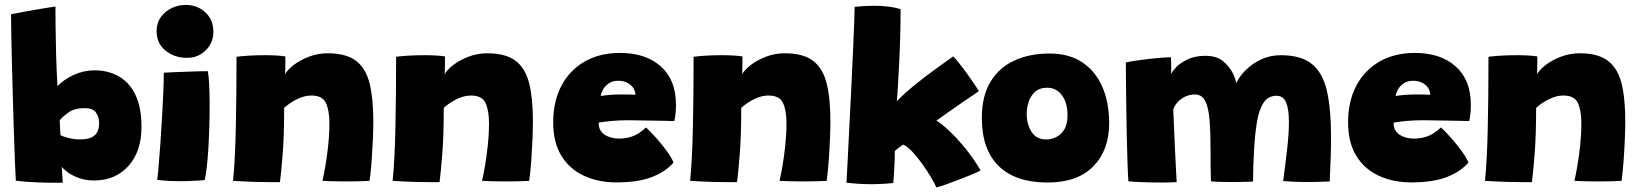

<svg xmlns="http://www.w3.org/2000/svg" viewBox="-20 -752 6838 800"><path d="M46 1Q44.5 -19.5 42.5 -70.8Q40.5 -122 38.2 -191.2Q36 -260.5 33.8 -336.8Q31.5 -413 29.8 -484.2Q28 -555.5 27 -610.8Q26 -666 26 -692.5Q33 -694 83.5 -703.5Q134 -713 211 -725Q211 -696.5 211.5 -643.5Q212 -590.5 213.8 -525Q215.5 -459.5 219.5 -393Q246 -421 287.5 -440Q329 -459 374 -459Q430.5 -459 474.8 -434Q519 -409 544.2 -357Q569.5 -305 569.5 -223.5Q569.5 -121 515.2 -60.5Q461 0 371.5 0Q337.5 0 309.8 -10Q282 -20 263.2 -33.5Q244.5 -47 237.5 -57Q238 -47.5 238.8 -32.5Q239.5 -17.5 240.5 -5.2Q241.5 7 241.5 9.5Q186 10 135.5 8Q85 6 46 1ZM232 -189Q243.5 -182.5 267 -176.8Q290.5 -171 312 -171Q355 -171 374 -187.8Q393 -204.5 393 -239.5Q393 -265 379.8 -283.2Q366.5 -301.5 334.5 -301.5Q290.5 -301.5 265 -283.2Q239.5 -265 229 -250.5Q229 -245 229.5 -232.5Q230 -220 230.8 -207.2Q231.5 -194.5 232 -189Z M759.5 -511Q707 -511 669.8 -541Q632.5 -571 632.5 -622Q632.5 -656 650 -680.5Q667.5 -705 695.2 -718.2Q723 -731.5 753.5 -731.5Q802.5 -731.5 835.8 -700.5Q869 -669.5 869 -620Q869 -573.5 837.2 -542.2Q805.5 -511 759.5 -511ZM832.5 -1.5Q823.5 -1 793.8 1Q764 3 730.5 3Q707.5 3 683.2 1.8Q659 0.5 635 -2.5Q637 -15.5 640.5 -55Q644 -94.5 647.8 -148.2Q651.5 -202 655 -259.5Q658.5 -317 660.5 -367.5Q662.5 -418 662.5 -449Q675.5 -450 699.8 -451Q724 -452 752 -453Q780 -454 805.5 -454.8Q831 -455.5 846 -455.5Q849.5 -438.5 851.5 -399.8Q853.5 -361 853.5 -313.5Q853.5 -268.5 852 -220.2Q850.5 -172 847.8 -127.8Q845 -83.5 841 -50Q837 -16.5 832.5 -1.5Z M1146.5 7Q1127.5 7 1099.8 6.8Q1072 6.5 1043 6Q1021 5 991.2 3.8Q961.5 2.5 951 1.5Q959.5 -82 962.5 -217.8Q965.5 -353.5 965.5 -515.5Q1016.5 -522 1086 -522Q1109.5 -522 1131 -520.8Q1152.5 -519.5 1169 -517Q1169 -510.5 1169 -486Q1169 -461.5 1168 -442.5Q1177 -460.5 1203.5 -481Q1230 -501.5 1267.2 -515.8Q1304.5 -530 1345 -530Q1421.5 -530 1462.8 -499Q1504 -468 1519.8 -405.2Q1535.5 -342.5 1535.5 -247Q1535.5 -217 1533.8 -174.2Q1532 -131.5 1528.8 -85.2Q1525.5 -39 1520 1.5Q1507.5 2.5 1481 3.2Q1454.5 4 1425 4Q1393 4 1364.5 3.2Q1336 2.5 1323.5 1.5Q1328 -16.5 1335 -55.8Q1342 -95 1347.2 -144Q1352.5 -193 1352.5 -239Q1352.5 -291 1338.2 -322.5Q1324 -354 1277 -354Q1248 -354 1217 -338.5Q1186 -323 1164 -302.5Q1164 -189.5 1158 -112.5Q1152 -35.5 1146.5 7Z M1811.5 7Q1792.5 7 1764.8 6.8Q1737 6.5 1708 6Q1686 5 1656.2 3.8Q1626.5 2.5 1616 1.5Q1624.5 -82 1627.5 -217.8Q1630.5 -353.5 1630.5 -515.5Q1681.5 -522 1751 -522Q1774.5 -522 1796 -520.8Q1817.5 -519.5 1834 -517Q1834 -510.5 1834 -486Q1834 -461.5 1833 -442.5Q1842 -460.5 1868.5 -481Q1895 -501.5 1932.2 -515.8Q1969.5 -530 2010 -530Q2086.5 -530 2127.8 -499Q2169 -468 2184.8 -405.2Q2200.5 -342.5 2200.5 -247Q2200.5 -217 2198.8 -174.2Q2197 -131.5 2193.8 -85.2Q2190.5 -39 2185 1.5Q2172.5 2.5 2146 3.2Q2119.5 4 2090 4Q2058 4 2029.5 3.2Q2001 2.5 1988.5 1.5Q1993 -16.5 2000 -55.8Q2007 -95 2012.2 -144Q2017.5 -193 2017.5 -239Q2017.5 -291 2003.2 -322.5Q1989 -354 1942 -354Q1913 -354 1882 -338.5Q1851 -323 1829 -302.5Q1829 -189.5 1823 -112.5Q1817 -35.5 1811.5 7Z M2786.5 -75Q2754.5 -37 2696.8 -14.5Q2639 8 2548.5 8Q2472.5 8 2412.8 -19.8Q2353 -47.5 2319 -103Q2285 -158.5 2285 -242.5Q2285 -329.5 2319.2 -394.5Q2353.5 -459.5 2416 -495.5Q2478.5 -531.5 2563.5 -531.5Q2670.5 -531.5 2733.5 -475.2Q2796.5 -419 2796.5 -316Q2796.5 -296 2795 -280.8Q2793.5 -265.5 2789.5 -247.5Q2781.5 -248 2754.2 -248.5Q2727 -249 2693.8 -249.5Q2660.5 -250 2633 -250.5Q2605.5 -251 2597 -251Q2558.5 -251 2525.8 -247.8Q2493 -244.5 2474.5 -241Q2474.5 -227 2478 -217Q2486 -196 2509 -185.2Q2532 -174.5 2561 -174.5Q2589 -174.5 2615.8 -184Q2642.5 -193.5 2672 -221Q2675 -218.5 2689.8 -203.5Q2704.5 -188.5 2723.5 -166.5Q2742.5 -144.5 2760 -120.2Q2777.5 -96 2786.5 -75ZM2483 -352Q2497 -354.5 2519.5 -356.5Q2542 -358.5 2572.5 -358.5Q2590 -358.5 2605.5 -358Q2621 -357.5 2627.5 -357Q2627.5 -363.5 2625 -372Q2619.5 -390.5 2601 -403Q2582.5 -415.5 2556.5 -415.5Q2532 -415.5 2516 -404.2Q2500 -393 2492.2 -378Q2484.5 -363 2483 -352Z M3051 7Q3032 7 3004.2 6.8Q2976.5 6.5 2947.5 6Q2925.5 5 2895.8 3.8Q2866 2.5 2855.5 1.5Q2864 -82 2867 -217.8Q2870 -353.5 2870 -515.5Q2921 -522 2990.5 -522Q3014 -522 3035.5 -520.8Q3057 -519.5 3073.5 -517Q3073.5 -510.5 3073.5 -486Q3073.5 -461.5 3072.5 -442.5Q3081.5 -460.5 3108 -481Q3134.5 -501.5 3171.8 -515.8Q3209 -530 3249.5 -530Q3326 -530 3367.2 -499Q3408.5 -468 3424.2 -405.2Q3440 -342.5 3440 -247Q3440 -217 3438.2 -174.2Q3436.5 -131.5 3433.2 -85.2Q3430 -39 3424.5 1.5Q3412 2.5 3385.5 3.2Q3359 4 3329.5 4Q3297.5 4 3269 3.2Q3240.5 2.5 3228 1.5Q3232.5 -16.5 3239.5 -55.8Q3246.5 -95 3251.8 -144Q3257 -193 3257 -239Q3257 -291 3242.8 -322.5Q3228.5 -354 3181.5 -354Q3152.5 -354 3121.5 -338.5Q3090.5 -323 3068.5 -302.5Q3068.5 -189.5 3062.5 -112.5Q3056.5 -35.5 3051 7Z M3881.5 29Q3875 13 3859 -13.8Q3843 -40.5 3822.5 -69.2Q3802 -98 3780.8 -120.5Q3759.5 -143 3743 -149.5Q3735 -144.5 3723.8 -135.8Q3712.5 -127 3708.5 -123Q3708 -80 3706 -45.5Q3704 -11 3702 10.5Q3678.5 13 3655.2 14.2Q3632 15.5 3610 15.5Q3579.5 15.5 3552.8 13.5Q3526 11.5 3507 9.5Q3507.5 -2.5 3509.8 -43.5Q3512 -84.5 3515 -144.5Q3518 -204.5 3521.5 -274.8Q3525 -345 3528.5 -416.2Q3532 -487.5 3534.8 -550.5Q3537.5 -613.5 3539.2 -659.2Q3541 -705 3541 -723.5Q3561.5 -725.5 3582 -726.8Q3602.5 -728 3622.5 -728Q3652 -728 3680 -724.8Q3708 -721.5 3732.5 -714Q3732.5 -664 3731 -606.5Q3729.5 -549 3726.8 -494Q3724 -439 3721.5 -395.5Q3719 -352 3716.5 -330Q3748 -362.5 3789 -396Q3830 -429.5 3872.8 -460.5Q3915.5 -491.5 3951.5 -517Q3960.5 -508.5 3975.2 -490.2Q3990 -472 4006 -450Q4022 -428 4036.2 -407Q4050.5 -386 4058.5 -372Q4030 -353 3994.8 -328.8Q3959.5 -304.5 3928.8 -282.8Q3898 -261 3882 -249.5Q3906 -234.5 3937.8 -204.2Q3969.5 -174 4003.2 -132.5Q4037 -91 4066 -42Q4056.5 -36 4031.8 -25.8Q4007 -15.5 3977 -4Q3947 7.5 3920.8 16.8Q3894.5 26 3881.5 29Z M4345 8.5Q4211.5 8.5 4141.2 -60.2Q4071 -129 4071 -261Q4071 -352 4107 -411.2Q4143 -470.5 4206.5 -499.8Q4270 -529 4353 -529Q4435 -529 4490.2 -491.8Q4545.5 -454.5 4573.5 -389.2Q4601.5 -324 4601.5 -239Q4601.5 -126.5 4535.5 -59Q4469.5 8.5 4345 8.5ZM4338.5 -171Q4375.5 -171 4401.8 -196Q4428 -221 4428 -272.5Q4428 -323.5 4404.8 -355Q4381.5 -386.5 4343 -386.5Q4311.5 -386.5 4292.8 -369.5Q4274 -352.5 4266 -327.5Q4258 -302.5 4258 -278.5Q4258 -233 4278.5 -202Q4299 -171 4338.5 -171Z M4681.5 3.5Q4679.5 -26 4677.8 -77.2Q4676 -128.5 4674.8 -189.2Q4673.5 -250 4672.8 -309.8Q4672 -369.5 4671.5 -418Q4671 -466.5 4671 -491.5Q4686 -495.5 4711 -499.2Q4736 -503 4764.5 -506.2Q4793 -509.5 4818.2 -511.5Q4843.5 -513.5 4859 -513.5Q4860 -496.5 4860 -474.8Q4860 -453 4860 -442.5Q4863.5 -454 4881 -472.2Q4898.5 -490.5 4929.2 -505Q4960 -519.5 5002.5 -519.5Q5050 -519.5 5077.5 -496Q5105 -472.5 5119.5 -441.5Q5123.5 -433 5126.5 -423.8Q5129.5 -414.5 5131.5 -406Q5144.5 -434.5 5171.5 -461Q5198.5 -487.5 5235.8 -504.8Q5273 -522 5316.5 -522Q5402 -522 5447.2 -484.5Q5492.5 -447 5509.2 -371.5Q5526 -296 5526 -181.5Q5526 -140.5 5524.5 -94.2Q5523 -48 5520.5 4Q5498 5 5473.8 5.8Q5449.5 6.5 5426 6.5Q5401 6.5 5376.2 5.5Q5351.5 4.5 5326.5 2.5Q5336.5 -72 5343.5 -134.5Q5350.5 -197 5350.5 -243Q5350.5 -296 5339 -324.5Q5327.5 -353 5299 -353Q5264 -353 5244.8 -323.8Q5225.5 -294.5 5217 -242.5Q5208.5 -190.5 5205 -122Q5203.5 -93 5202.2 -61.2Q5201 -29.5 5201 4.5Q5189.5 5 5167.2 5.8Q5145 6.5 5120 6.5Q5090.5 6.5 5063.8 5.8Q5037 5 5025.5 3.5Q5024.5 -30.5 5024.2 -59.8Q5024 -89 5024 -121Q5024 -196.5 5020 -249.5Q5016 -302.5 5002.2 -330.5Q4988.5 -358.5 4958 -358.5Q4929.5 -358.5 4904.2 -341.5Q4879 -324.5 4868.5 -296.5Q4871.5 -217 4874.8 -150Q4878 -83 4880.2 -41Q4882.5 1 4883 7Q4877 7.5 4855.8 8Q4834.5 8.5 4818.5 8.5Q4778.5 8.5 4738.8 7Q4699 5.5 4681.5 3.5Z M6098.5 -75Q6066.5 -37 6008.8 -14.5Q5951 8 5860.5 8Q5784.5 8 5724.8 -19.8Q5665 -47.5 5631 -103Q5597 -158.5 5597 -242.5Q5597 -329.5 5631.2 -394.5Q5665.5 -459.5 5728 -495.5Q5790.5 -531.5 5875.5 -531.5Q5982.5 -531.5 6045.5 -475.2Q6108.5 -419 6108.5 -316Q6108.5 -296 6107 -280.8Q6105.5 -265.5 6101.5 -247.5Q6093.5 -248 6066.2 -248.5Q6039 -249 6005.8 -249.5Q5972.5 -250 5945 -250.5Q5917.5 -251 5909 -251Q5870.5 -251 5837.8 -247.8Q5805 -244.5 5786.5 -241Q5786.5 -227 5790 -217Q5798 -196 5821 -185.2Q5844 -174.5 5873 -174.5Q5901 -174.5 5927.8 -184Q5954.5 -193.5 5984 -221Q5987 -218.5 6001.8 -203.5Q6016.5 -188.5 6035.5 -166.5Q6054.5 -144.5 6072 -120.2Q6089.5 -96 6098.5 -75ZM5795 -352Q5809 -354.5 5831.5 -356.5Q5854 -358.5 5884.5 -358.5Q5902 -358.5 5917.5 -358Q5933 -357.5 5939.5 -357Q5939.5 -363.5 5937 -372Q5931.5 -390.5 5913 -403Q5894.5 -415.5 5868.5 -415.5Q5844 -415.5 5828 -404.2Q5812 -393 5804.2 -378Q5796.5 -363 5795 -352Z M6363 7Q6344 7 6316.2 6.8Q6288.5 6.5 6259.5 6Q6237.5 5 6207.8 3.8Q6178 2.5 6167.5 1.5Q6176 -82 6179 -217.8Q6182 -353.5 6182 -515.5Q6233 -522 6302.5 -522Q6326 -522 6347.5 -520.8Q6369 -519.5 6385.5 -517Q6385.5 -510.5 6385.5 -486Q6385.5 -461.5 6384.5 -442.5Q6393.5 -460.5 6420 -481Q6446.5 -501.5 6483.8 -515.8Q6521 -530 6561.5 -530Q6638 -530 6679.2 -499Q6720.5 -468 6736.2 -405.2Q6752 -342.5 6752 -247Q6752 -217 6750.2 -174.2Q6748.5 -131.5 6745.2 -85.2Q6742 -39 6736.5 1.5Q6724 2.5 6697.5 3.2Q6671 4 6641.5 4Q6609.5 4 6581 3.2Q6552.5 2.5 6540 1.5Q6544.5 -16.5 6551.5 -55.8Q6558.5 -95 6563.8 -144Q6569 -193 6569 -239Q6569 -291 6554.8 -322.5Q6540.5 -354 6493.5 -354Q6464.5 -354 6433.5 -338.5Q6402.5 -323 6380.5 -302.5Q6380.5 -189.5 6374.5 -112.5Q6368.5 -35.5 6363 7Z"/></svg>

Font: Grandstander Black
Style: Regular
Weight: 900
Designer: Tyler Finck
Foundry: Etcetera Type Co
Version: Version 1.200; ttfautohint (v1.8.3)